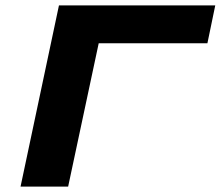

<svg xmlns="http://www.w3.org/2000/svg" viewBox="-20 -690 816 710"><path d="M56 0H232L345 -530H747L776 -670H198Z"/></svg>

Font: LT Wave Black
Style: Italic
Weight: 900
Designer: Daniel Lyons
Version: Version 2.5 (Glyphs App)